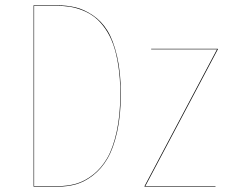

<svg xmlns="http://www.w3.org/2000/svg" viewBox="-20 -700 870 720"><path d="M191.9 -680.2Q230.5 -680.2 262.7 -672.6Q294.9 -665 327.6 -643.1Q360.4 -621.1 382.6 -585.4Q404.8 -549.8 418.9 -489.3Q433.1 -428.7 433.1 -348.1Q433.1 -267.6 419.2 -205.3Q405.3 -143.1 382.8 -105Q360.4 -66.9 328.9 -42.5Q297.4 -18.1 265.4 -9Q233.4 0 196.8 0H106V-680.2ZM191.9 -678.2H107.9V-2H196.8Q233.4 -2 265.1 -11Q296.9 -20 328.1 -44.2Q359.4 -68.4 381.6 -106.2Q403.8 -144 417.5 -206.1Q431.2 -268.1 431.2 -348.1Q431.2 -405.8 423.8 -453.1Q416.5 -500.5 404.3 -534.2Q392.1 -567.9 373.8 -593.8Q355.5 -619.6 335.4 -635.3Q315.4 -650.9 290.5 -660.9Q265.6 -670.9 242.2 -674.6Q218.8 -678.2 191.9 -678.2ZM796.9 -517.1V-515.1L524.9 -2H788.1V0H522V-2L793.9 -515.1H546.9V-517.1Z"/></svg>

Font: Fira Sans Compressed Two
Style: Regular
Weight: 100
Width: 1
Designer: Carrois Corporate & Edenspiekermann AG
Foundry: Carrois Corporate GbR & Edenspiekermann AG
Version: Version 4.203;PS 004.203;hotconv 1.0.88;makeotf.lib2.5.64775